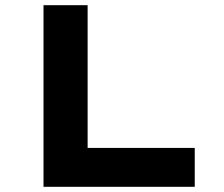

<svg xmlns="http://www.w3.org/2000/svg" viewBox="-20 -720 864 740"><path d="M147.7 0V-700H317.7V-149.9H730.6V0Z"/></svg>

Font: Lexend Peta
Style: Regular
Weight: 400
Designer: Bonnie Shaver-Troup, Thomas Jockin
Foundry: Lexend
Version: Version 1.007